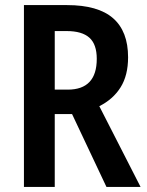

<svg xmlns="http://www.w3.org/2000/svg" viewBox="-20 -734 578 754"><path d="M243 -714Q365 -714 424 -662.5Q483 -611 483 -509Q483 -438 453.5 -391Q424 -344 370 -317L532 0H398L263 -286H195V0H74V-714ZM242 -612H195V-382H246Q360 -382 360 -503Q360 -560 331 -586Q302 -612 242 -612Z"/></svg>

Font: Noto Sans Lao Looped Condensed SemiBold
Style: Regular
Weight: 600
Width: 3
Designer: Mark Frömberg, Ben Mitchell
Foundry: The Fontpad Ltd
Version: Version 1.002; ttfautohint (v1.8.4.7-5d5b)